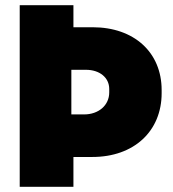

<svg xmlns="http://www.w3.org/2000/svg" viewBox="-20 -720 668 740"><path d="M56 0H263V-115H336C496 -115 603 -214 603 -361V-373C603 -518 497 -615 337 -615H263V-700H56ZM255 -279V-451H311C364 -451 401 -421 401 -377V-364C401 -314 360 -279 304 -279Z"/></svg>

Font: Fixel Text Black
Style: Regular
Weight: 900
Width: 4
Designer: AlfaBravo + MacPaw
Foundry: Kyrylo Tkachov, Marchela Mozhyna, Serhii Makarenko, Maria Weinstein, Zakhar Kryvoshyya
Version: Version 1.211